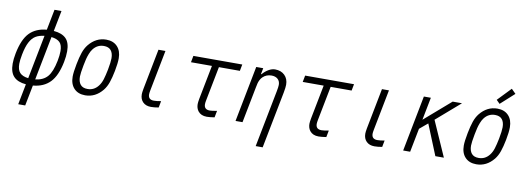

<svg xmlns="http://www.w3.org/2000/svg" viewBox="-81 -1471 6161 2256"><g transform="rotate(10 3000.0 -343.0)"><path d="M358.1 -595.1Q293.6 -587.9 252.9 -562.5Q212.2 -537.1 183.6 -482.4Q154.9 -427.7 136.7 -333.3Q123 -261.7 123 -220.1Q123 -148.4 154.9 -114.3Q186.8 -80.1 255.9 -71.6ZM339.2 -71.6Q434.2 -82.7 484.4 -140.6Q534.5 -198.6 561.2 -333.3Q574.2 -399.1 574.2 -449.9Q574.2 -521.5 542.6 -554Q511.1 -586.6 441.4 -595.1ZM59.9 -333.3Q93.8 -505.2 168.6 -582.4Q243.5 -659.5 372.4 -670.6L420.6 -916.7H503.9L455.7 -670.6Q554.7 -662.1 603.2 -613.3Q651.7 -564.5 651.7 -461.6Q651.7 -401.7 638 -333.3Q604.8 -164.7 528.6 -85.9Q452.5 -7.2 324.9 3.9L276.7 250H193.4L241.5 3.9Q143.2 -4.6 94.7 -55.3Q46.2 -106.1 46.2 -209Q46.2 -263 59.9 -333.3Z M948.6 10.4Q863.9 10.4 815.4 -40.7Q766.9 -91.8 766.9 -181Q766.9 -233.1 786.5 -333.3Q802.7 -417.3 822.3 -474.3Q841.8 -531.2 875 -572.9Q960.3 -677.1 1082 -677.1Q1166 -677.1 1214.5 -625.7Q1263 -574.2 1263 -485.7Q1263 -426.4 1244.8 -333.3Q1228.5 -250 1208.7 -192.7Q1188.8 -135.4 1155.6 -93.8Q1070.3 10.4 948.6 10.4ZM1179 -471.4Q1179 -531.9 1151.7 -565.4Q1124.3 -599 1067.1 -599Q989.6 -599 940.1 -535.2Q921.2 -511.1 907.2 -474.9Q893.2 -438.8 886.4 -410.5Q879.6 -382.2 869.8 -333.3Q850.9 -233.7 850.9 -195.3Q850.9 -134.8 878.6 -101.2Q906.2 -67.7 963.5 -67.7Q1041 -67.7 1090.5 -131.5Q1117.2 -165.4 1132.2 -213.2Q1147.1 -261.1 1161.5 -333.3Q1179 -426.4 1179 -471.4Z M1687.5 -132.2Q1687.5 -67.7 1755.2 -67.7Q1794.3 -67.7 1840.5 -77.5L1825.5 1.3Q1774.7 10.4 1733.7 10.4Q1673.2 10.4 1638 -24.4Q1602.9 -59.2 1602.9 -117.8Q1602.9 -138 1610.7 -181.6L1705.1 -666.7H1788.4L1694 -181.6Q1687.5 -147.8 1687.5 -132.2Z M2354.2 -132.2Q2354.2 -67.7 2421.9 -67.7Q2448.6 -67.7 2507.8 -78.8L2492.2 1.3Q2434.9 10.4 2400.4 10.4Q2331.4 10.4 2296.2 -33.9Q2269.5 -68.4 2269.5 -117.8Q2269.5 -138 2277.3 -181.6L2356.8 -588.5H2106.8L2121.7 -666.7H2705.1L2690.1 -588.5H2440.1L2360.7 -181.6Q2354.2 -149.1 2354.2 -132.2Z M3169.3 -505.2Q3169.3 -549.5 3141.6 -574.2Q3113.9 -599 3067.1 -599Q3005.9 -599 2963.5 -558.6Q2946.6 -542.3 2935.5 -520.2Q2924.5 -498 2920.2 -480.8Q2916 -463.5 2908.9 -427.7L2825.5 0H2742.2L2871.7 -666.7H2955.1L2940.8 -593.8H2947.3Q2979.2 -631.5 3018.9 -654.3Q3058.6 -677.1 3095.1 -677.1Q3167.3 -677.1 3210.6 -634.4Q3253.9 -591.8 3253.9 -521.5Q3253.9 -490.2 3242.2 -427.7L3110 250H3026.7L3158.9 -427.7Q3169.3 -481.1 3169.3 -505.2Z M3687.5 -132.2Q3687.5 -67.7 3755.2 -67.7Q3781.9 -67.7 3841.1 -78.8L3825.5 1.3Q3768.2 10.4 3733.7 10.4Q3664.7 10.4 3629.6 -33.9Q3602.9 -68.4 3602.9 -117.8Q3602.9 -138 3610.7 -181.6L3690.1 -588.5H3440.1L3455.1 -666.7H4038.4L4023.4 -588.5H3773.4L3694 -181.6Q3687.5 -149.1 3687.5 -132.2Z M4354.2 -132.2Q4354.2 -67.7 4421.9 -67.7Q4460.9 -67.7 4507.2 -77.5L4492.2 1.3Q4441.4 10.4 4400.4 10.4Q4339.8 10.4 4304.7 -24.4Q4269.5 -59.2 4269.5 -117.8Q4269.5 -138 4277.3 -181.6L4371.7 -666.7H4455.1L4360.7 -181.6Q4354.2 -147.8 4354.2 -132.2Z M4825.5 0H4742.2L4871.7 -666.7H4955.1L4902.3 -395.2L5215.5 -666.7H5326.8L5042.3 -419.9L5227.9 0H5126.3L4977.9 -364.6L4880.9 -283.2Z M5615.2 10.4Q5530.6 10.4 5482.1 -40.7Q5433.6 -91.8 5433.6 -181Q5433.6 -233.1 5453.1 -333.3Q5469.4 -417.3 5488.9 -474.3Q5508.5 -531.2 5541.7 -572.9Q5627 -677.1 5748.7 -677.1Q5832.7 -677.1 5881.2 -625.7Q5929.7 -574.2 5929.7 -485.7Q5929.7 -426.4 5911.5 -333.3Q5895.2 -250 5875.3 -192.7Q5855.5 -135.4 5822.3 -93.8Q5737 10.4 5615.2 10.4ZM5845.7 -471.4Q5845.7 -531.9 5818.4 -565.4Q5791 -599 5733.7 -599Q5656.2 -599 5606.8 -535.2Q5587.9 -511.1 5573.9 -474.9Q5559.9 -438.8 5553.1 -410.5Q5546.2 -382.2 5536.5 -333.3Q5517.6 -233.7 5517.6 -195.3Q5517.6 -134.8 5545.2 -101.2Q5572.9 -67.7 5630.2 -67.7Q5707.7 -67.7 5757.2 -131.5Q5783.9 -165.4 5798.8 -213.2Q5813.8 -261.1 5828.1 -333.3Q5845.7 -426.4 5845.7 -471.4ZM5873.7 -936.2 5925.8 -884.1 5762.4 -736.3 5721.4 -777.3Z"/></g></svg>

Font: Monoid
Style: Italic
Weight: 400
Width: 4
Italic angle: -11°
Monospace: yes
Version: Version 0.61